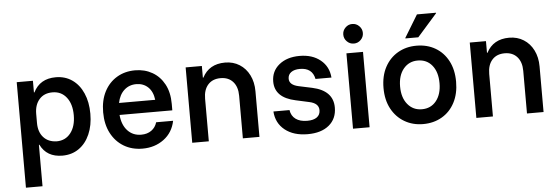

<svg xmlns="http://www.w3.org/2000/svg" viewBox="-55 -892 3698 1269"><g transform="rotate(-5 1794.0 -258.0)"><path d="M70 200V-500H177.5V-422.5H180.8Q224.2 -510 329.2 -510Q391.7 -510 438.3 -477.5Q485 -445 510.8 -386.2Q536.7 -327.5 536.7 -250Q536.7 -172.5 510.8 -113.8Q485 -55 438.3 -22.5Q391.7 10 329.2 10Q225 10 183.3 -75H180V200ZM299.2 -87.5Q357.5 -87.5 392.1 -131.7Q426.7 -175.8 426.7 -250Q426.7 -324.2 392.1 -368.3Q357.5 -412.5 299.2 -412.5Q243.3 -412.5 211.7 -376.2Q180 -340 180 -280V-220Q180 -160 211.7 -124.6Q243.3 -89.2 299.2 -87.5Z M860.8 10Q790.8 10 737.1 -22.1Q683.3 -54.2 652.5 -112.9Q621.7 -171.7 621.7 -251.7Q621.7 -330.8 651.7 -388.8Q681.7 -446.7 734.6 -478.3Q787.5 -510 855.8 -510Q919.2 -510 969.6 -481.2Q1020 -452.5 1049.2 -398.3Q1078.3 -344.2 1078.3 -268.3V-225H728.3Q734.2 -158.3 769.6 -120.4Q805 -82.5 860 -82.5Q900 -82.5 927.5 -102.1Q955 -121.7 965 -155.8H1077.5Q1061.7 -78.3 1002.1 -34.2Q942.5 10 860.8 10ZM731.7 -304.2H971.7Q965 -359.2 933.8 -388.8Q902.5 -418.3 855.8 -418.3Q808.3 -418.3 775.4 -388.3Q742.5 -358.3 731.7 -304.2Z M1190.8 0V-500H1298.3V-422.5H1301.7Q1346.7 -509.2 1452.5 -509.2Q1506.7 -509.2 1548.3 -482.9Q1590 -456.7 1613.3 -410Q1636.7 -363.3 1636.7 -302.5V0H1526.7V-282.5Q1526.7 -341.7 1496.7 -375.4Q1466.7 -409.2 1414.2 -409.2Q1360.8 -409.2 1330.8 -375.4Q1300.8 -341.7 1300.8 -282.5V0Z M1956.7 10Q1863.3 10 1805.8 -35.8Q1748.3 -81.7 1743.3 -159.2H1850Q1855.8 -120 1884.6 -99.2Q1913.3 -78.3 1960.8 -78.3Q2002.5 -78.3 2025 -94.6Q2047.5 -110.8 2047.5 -141.7Q2047.5 -187.5 1984.2 -200.8L1896.7 -220Q1759.2 -249.2 1759.2 -355.8Q1759.2 -425 1811.2 -467.5Q1863.3 -510 1947.5 -510Q2031.7 -510 2085.4 -466.2Q2139.2 -422.5 2145 -349.2H2039.2Q2024.2 -424.2 1941.7 -424.2Q1905 -424.2 1883.8 -408.8Q1862.5 -393.3 1862.5 -365.8Q1862.5 -325 1922.5 -311.7L2012.5 -292.5Q2150 -262.5 2150 -150Q2150 -75.8 2098.3 -32.9Q2046.7 10 1956.7 10Z M2257.5 0V-500H2367.5V0ZM2312.5 -560Q2285.8 -560 2266.7 -579.2Q2247.5 -598.3 2247.5 -625Q2247.5 -651.7 2266.7 -670.8Q2285.8 -690 2312.5 -690Q2339.2 -690 2358.3 -670.8Q2377.5 -651.7 2377.5 -625Q2377.5 -598.3 2358.3 -579.2Q2339.2 -560 2312.5 -560Z M2722.5 10Q2653.3 10 2598.8 -22.1Q2544.2 -54.2 2512.9 -112.5Q2481.7 -170.8 2481.7 -250Q2481.7 -330 2512.9 -388.3Q2544.2 -446.7 2598.8 -478.3Q2653.3 -510 2722.5 -510Q2793.3 -510 2847.5 -478.3Q2901.7 -446.7 2932.5 -388.3Q2963.3 -330 2963.3 -250Q2963.3 -170.8 2932.5 -112.1Q2901.7 -53.3 2847.1 -21.7Q2792.5 10 2722.5 10ZM2722.5 -88.3Q2782.5 -88.3 2817.9 -132.5Q2853.3 -176.7 2853.3 -250Q2853.3 -324.2 2817.9 -367.9Q2782.5 -411.7 2722.5 -411.7Q2664.2 -411.7 2627.9 -367.9Q2591.7 -324.2 2591.7 -250Q2591.7 -176.7 2627.9 -132.5Q2664.2 -88.3 2722.5 -88.3ZM2654.2 -564.2V-567.5L2744.2 -715.8H2870.8V-712.5L2740 -564.2Z M3075.8 0V-500H3183.3V-422.5H3186.7Q3231.7 -509.2 3337.5 -509.2Q3391.7 -509.2 3433.3 -482.9Q3475 -456.7 3498.3 -410Q3521.7 -363.3 3521.7 -302.5V0H3411.7V-282.5Q3411.7 -341.7 3381.7 -375.4Q3351.7 -409.2 3299.2 -409.2Q3245.8 -409.2 3215.8 -375.4Q3185.8 -341.7 3185.8 -282.5V0Z"/></g></svg>

Font: Funnel Sans Medium
Style: Regular
Weight: 500
Version: Version 1.000; Beta; Release 5; Build 24; ttfautohint (v1.8.